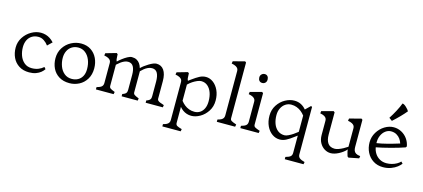

<svg xmlns="http://www.w3.org/2000/svg" viewBox="-71 -1419 5022 2278"><g transform="rotate(15 2440.5 -280.0)"><path d="M45 -235Q45 -303.2 81.6 -359.6Q118.2 -416 175.1 -448.5Q232 -481 291 -481Q323 -481 351.5 -472.5Q380 -464 404.5 -448Q429 -432 449 -410L453 -406L397.8 -352.5Q396.8 -354.5 394.8 -356.5Q374.5 -384.8 342.9 -405.4Q311.2 -426 275.2 -426Q229.5 -426 195.8 -405Q162 -384 144.2 -346.8Q126.5 -309.5 126.5 -260.5Q126.5 -206.8 143.9 -158.2Q161.2 -109.8 198.4 -77.9Q235.5 -46 291.5 -46Q337.5 -46 373.6 -60.9Q409.8 -75.8 432 -97Q433.8 -98.2 434.8 -99.2L453.8 -77.2L452.8 -75.2Q437.8 -53.5 415 -34.9Q392.2 -16.2 356.9 -3.1Q321.5 10 274.2 10Q200.5 10 148.9 -23Q97.2 -56 71.1 -111.5Q45 -167 45 -235Z M534 -235Q534 -307 569.9 -363Q605.8 -419 664 -450Q722.2 -481 786.8 -481Q856.2 -481 906.6 -447.5Q957 -414 983.5 -358Q1010 -302 1010 -235Q1010 -158 976 -102.5Q942 -47 886.8 -18.5Q831.5 10 768.8 10Q693.2 10 640.1 -23Q587 -56 560.5 -111.5Q534 -167 534 -235ZM930 -205.2Q930 -267.8 909.5 -317.9Q889 -368 851.9 -397Q814.8 -426 765.8 -426Q721.5 -426 687.4 -405Q653.2 -384 634.8 -346.4Q616.2 -308.8 616.2 -260.5Q616.2 -206.8 634.8 -157.5Q653.2 -108.2 690.8 -77.1Q728.2 -46 782 -46Q824.2 -46 857.8 -64Q891.2 -82 910.6 -117.5Q930 -153 930 -205.2Z M1407.8 -481Q1385.5 -481 1354.4 -463.8Q1323.2 -446.5 1293.9 -423.8Q1264.5 -401 1246.5 -383Q1239.8 -397 1237.9 -410.1Q1236 -423.2 1235.2 -451.2L1234.5 -470L1220.5 -481L1089.8 -443.5L1085 -415Q1119.8 -408.2 1137.9 -398.1Q1156 -388 1163.5 -375.4Q1171 -362.8 1171 -346.2V-99.5Q1171 -69.8 1152.8 -54.2Q1134.5 -38.8 1093.5 -28.2V0H1311L1316.5 -28.2L1311 -30.5Q1275.5 -44 1261 -54Q1246.5 -64 1246.5 -84.5V-343.5Q1250.8 -347.8 1252 -348.8Q1272.8 -367.8 1290.4 -381Q1308 -394.2 1331 -405Q1354 -415.8 1378 -415.8Q1423.2 -415.8 1443.9 -379.4Q1464.5 -343 1464.5 -278.5V-99.5V-96.8Q1464.2 -74 1459.4 -63.1Q1454.5 -52.2 1443.2 -44Q1432 -35.8 1409.5 -28.2V0H1606.8L1611.5 -28.2Q1608.5 -29.8 1605.2 -30.5Q1571.5 -44 1556.5 -54.4Q1541.5 -64.8 1541.5 -84.5V-343Q1560.5 -362.5 1579.9 -378Q1599.2 -393.5 1623.2 -404.6Q1647.2 -415.8 1673 -415.8Q1718.5 -415.8 1739 -378.8Q1759.5 -341.8 1759.5 -273.5V-99.5V-96.8Q1759.2 -74 1754.4 -63.1Q1749.5 -52.2 1738.2 -44Q1727 -35.8 1704.5 -28.2V0H1915.2L1920 -28.2L1908 -32.8Q1882 -41 1867.5 -47.1Q1853 -53.2 1844 -62Q1835 -70.8 1835 -84.5V-300.8Q1835 -386.5 1802.6 -433.8Q1770.2 -481 1710.2 -481Q1677.5 -481 1620 -446.2Q1562.5 -411.5 1531.2 -378.5Q1521.8 -410.8 1506.1 -433Q1490.5 -455.2 1466.1 -468.1Q1441.8 -481 1407.8 -481Z M2266.2 10Q2318 10 2372.4 -21.1Q2426.8 -52.2 2463.4 -109Q2500 -165.8 2500 -239.2Q2500 -309.8 2474.4 -364.9Q2448.8 -420 2407 -450.5Q2365.2 -481 2318.8 -481Q2278 -481 2240.9 -461.5Q2203.8 -442 2152.2 -404.2Q2146.2 -399.5 2121.5 -381.2Q2114 -395.5 2112.1 -409.8Q2110.2 -424 2110.2 -449.2L2109.5 -470L2095.5 -481L1964.8 -443.5L1960 -415Q1994.8 -408.2 2012.9 -398.1Q2031 -388 2038.5 -375.4Q2046 -362.8 2046 -346.2V120.5Q2046 141.2 2037.4 154.5Q2028.8 167.8 2012.5 176.4Q1996.2 185 1968.5 191.8V220H2193.5L2199 191.8Q2155 179.8 2138.2 169.5Q2121.5 159.2 2121.5 135.5V-60.8Q2139.2 -39 2161.5 -23.1Q2183.8 -7.2 2210.1 1.4Q2236.5 10 2266.2 10ZM2125.8 -338.5Q2147.2 -359.5 2173.5 -376.9Q2199.8 -394.2 2227.9 -406.4Q2256 -418.5 2276.8 -418.5Q2322.5 -418.5 2355.2 -390.9Q2388 -363.2 2404.9 -316.4Q2421.8 -269.5 2421.8 -210.2Q2421.8 -157.8 2404.6 -121Q2387.5 -84.2 2357.5 -65.1Q2327.5 -46 2289.5 -46Q2253 -46 2222.4 -57.6Q2191.8 -69.2 2166.8 -89.1Q2141.8 -109 2121.5 -135.5V-334.2Z M2656 -99.5V-645.2Q2656 -661.8 2648.5 -674.4Q2641 -687 2622.9 -697.1Q2604.8 -707.2 2570 -714L2574.8 -742.5L2717.5 -780L2731.5 -769V-84.5Q2731.5 -64 2747.6 -54Q2763.8 -44 2803.8 -30.5L2809 -28.2L2803.5 0H2578.5V-28.2Q2606.2 -35 2622.5 -43.6Q2638.8 -52.2 2647.4 -65.5Q2656 -78.8 2656 -99.5Z M2945 -99.5V-346.5Q2945 -363 2937.5 -375.6Q2930 -388.2 2911.9 -398.4Q2893.8 -408.5 2859 -415.2L2863.8 -443.8L3006.5 -481.2L3020.5 -470.2V-84.5Q3020.5 -63.2 3036.8 -53.2Q3053 -43.2 3095 -29L3098 -28.2L3092.5 0H2867.5V-28.2Q2908.5 -38.8 2926.8 -54.2Q2945 -69.8 2945 -99.5ZM3031.2 -639.5Q3031.2 -663.2 3018.5 -678.9Q3005.8 -694.5 2982.8 -694.5Q2960.8 -694.5 2944.8 -679.2Q2928.8 -664 2928.8 -639.5Q2928.8 -615.8 2941.9 -600.1Q2955 -584.5 2979.5 -584.5Q3000.8 -584.5 3016 -599.2Q3031.2 -614 3031.2 -639.5Z M3549 120.5V-90.5Q3538.2 -82.5 3533 -78.8Q3527.8 -75 3517 -67Q3468.8 -29.8 3430.2 -9.9Q3391.8 10 3351.8 10Q3301.5 10 3258.2 -20.5Q3215 -51 3189 -106.1Q3163 -161.2 3163 -232.5Q3163 -306 3200 -362.8Q3237 -419.5 3292.9 -450.2Q3348.8 -481 3404.2 -481Q3449.5 -481 3485.6 -462.9Q3521.8 -444.8 3549 -411L3611 -471L3624.5 -461.8V120.5Q3624.5 149.5 3645 165.4Q3665.5 181.2 3708 191.8L3702.5 220H3472.2V191.8Q3514.8 180.5 3531.9 165.8Q3549 151 3549 120.5ZM3544.8 -134 3549 -137.5V-336.2Q3528.8 -362.8 3503.8 -382.6Q3478.8 -402.5 3448.1 -414.1Q3417.5 -425.8 3381 -425.8Q3343 -425.8 3311.1 -405.1Q3279.2 -384.5 3260.2 -347Q3241.2 -309.5 3241.2 -261.5Q3241.2 -202.2 3258.5 -155.4Q3275.8 -108.5 3310.4 -80.9Q3345 -53.2 3393.8 -53.2Q3413.8 -53.2 3441.5 -66.5Q3469.2 -79.8 3495.1 -97.1Q3521 -114.5 3544.8 -134Z M3820.2 -170.8V-346.2Q3820.2 -362.8 3813.5 -375.4Q3806.8 -388 3789.4 -398.1Q3772 -408.2 3738 -415L3742.8 -443.5L3885.5 -481L3899.5 -470V-197.8Q3899.5 -129.2 3926.5 -91.1Q3953.5 -53 4012 -53Q4031.8 -53 4058.8 -62.9Q4085.8 -72.8 4112.9 -87.4Q4140 -102 4164.2 -118.5V-346.2Q4164.2 -362.8 4157 -375.4Q4149.8 -388 4131.9 -398.1Q4114 -408.2 4079 -415L4083.8 -443.5L4227.2 -481L4241.2 -470V-136.8Q4241.2 -110.5 4248 -92.2Q4254.8 -74 4272.9 -62.4Q4291 -50.8 4327.2 -47L4322.5 -18.5L4197 6.2L4183 -4.8Q4176.2 -28.5 4170.2 -49.9Q4164.2 -71.2 4165 -86.5L4160.2 -80.5Q4126.5 -44.2 4074.1 -17.1Q4021.8 10 3977.2 10Q3937.5 10 3901.2 -12.2Q3865 -34.5 3842.6 -75.2Q3820.2 -116 3820.2 -170.8Z M4392 -235Q4392 -301.8 4426.4 -358.4Q4460.8 -415 4514.6 -448Q4568.5 -481 4625 -481Q4675.8 -481 4720 -457.6Q4764.2 -434.2 4793.8 -393.1Q4823.2 -352 4832 -301L4822 -287Q4752.2 -262.5 4650.2 -235.6Q4548.2 -208.8 4478.2 -195.8Q4484.8 -155.8 4506.6 -121.5Q4528.5 -87.2 4564.9 -66.6Q4601.2 -46 4648.5 -46Q4681.5 -46 4713.8 -54.6Q4746 -63.2 4772.4 -78.1Q4798.8 -93 4815.8 -111.5L4836 -90Q4821.5 -70 4791.9 -46.6Q4762.2 -23.2 4717.8 -6.6Q4673.2 10 4620.5 10Q4551.8 10 4499.9 -23Q4448 -56 4420 -112Q4392 -168 4392 -235ZM4746.8 -314.5Q4738.2 -343.2 4720.6 -368.1Q4703 -393 4674.2 -409.6Q4645.5 -426.2 4606 -426.2Q4570.2 -426.2 4538.8 -403Q4507.2 -379.8 4489.1 -338.8Q4471 -297.8 4473.2 -245.8Q4533 -254.8 4600.9 -272.5Q4668.8 -290.2 4746.8 -314.5ZM4581.8 -548 4543.8 -576Q4574.8 -623 4604.8 -679.5Q4634.8 -736 4650.8 -780Q4669.8 -780 4698.2 -753.5Q4726.8 -727 4736.8 -707Q4675.8 -633 4581.8 -548Z"/></g></svg>

Font: TMT Limkin
Style: Regular
Weight: 400
Designer: Gabriel Drozdov
Version: Version 1.000;Glyphs 3.1.2 (3151)